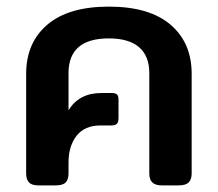

<svg xmlns="http://www.w3.org/2000/svg" viewBox="-20 -560 659 580"><path d="M59 -36V-337Q59 -431 123 -485.5Q187 -540 309 -540Q431 -540 495 -485.5Q559 -431 559 -337V-36Q559 -18 550 -9Q541 0 520 0H469Q449 0 440 -9Q431 -18 431 -36V-339Q431 -391 400 -417.5Q369 -444 309 -444Q187 -444 187 -339V-227Q219 -279 286 -279H318Q329 -279 333.5 -274.5Q338 -270 338 -259V-204Q338 -191 333 -186Q328 -181 317 -181H283Q236 -181 211.5 -150Q187 -119 187 -69V-36Q187 -18 178.5 -9Q170 0 149 0H96Q76 0 67.5 -9Q59 -18 59 -36Z"/></svg>

Font: Mitr
Style: Regular
Weight: 400
Designer: Thanarat Vachiruckul
Foundry: Cadson Demak
Version: Version 1.003